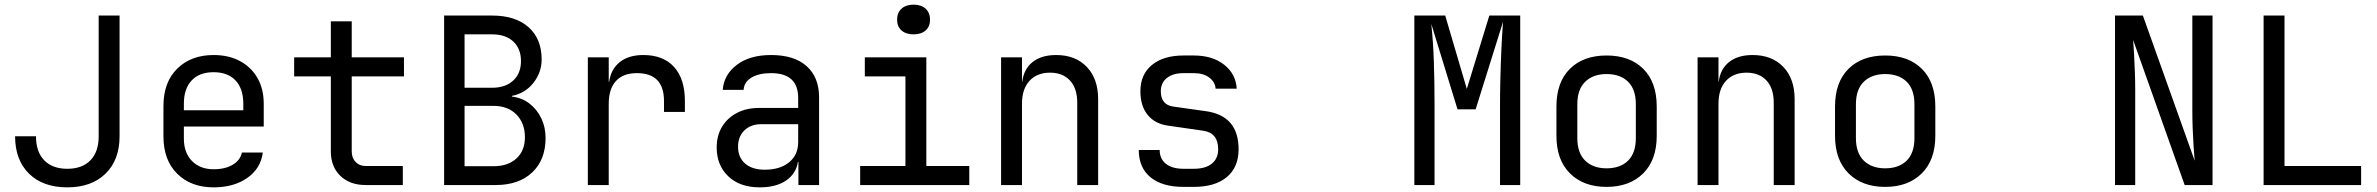

<svg xmlns="http://www.w3.org/2000/svg" viewBox="-20 -797 10240 827"><path d="M270 10Q165 10 105 -49Q45 -108 45 -210H135Q135 -143 170.5 -106.5Q206 -70 270 -70Q334 -70 369.5 -106.5Q405 -143 405 -210V-730H495V-210Q495 -108 434.5 -49Q374 10 270 10Z M900 10Q803 10 743.5 -48.5Q684 -107 684 -210V-340Q684 -443 743.5 -501.5Q803 -560 900 -560Q965 -560 1013.5 -534Q1062 -508 1089 -461Q1116 -414 1116 -350V-252H772V-200Q772 -139 807 -103.5Q842 -68 900 -68Q950 -68 982.5 -87.5Q1015 -107 1022 -140H1112Q1103 -71 1045 -30.5Q987 10 900 10ZM772 -322H1028V-350Q1028 -415 994.5 -450.5Q961 -486 900 -486Q839 -486 805.5 -450.5Q772 -415 772 -350Z M1555 0Q1487 0 1446 -39.5Q1405 -79 1405 -145V-468H1247V-550H1405V-705H1495V-550H1720V-468H1495V-145Q1495 -117 1511.5 -99.5Q1528 -82 1555 -82H1715V0Z M1893 0V-730H2100Q2200 -730 2256.5 -680Q2313 -630 2313 -541Q2313 -485 2277.5 -440Q2242 -395 2185 -384V-381Q2228 -376 2260.5 -351Q2293 -326 2311.5 -287.5Q2330 -249 2330 -203Q2330 -109 2272.5 -54.5Q2215 0 2115 0ZM1981 -419H2099Q2157 -419 2190.5 -450Q2224 -481 2224 -534Q2224 -587 2191 -618Q2158 -649 2100 -649H1981ZM1981 -81H2105Q2168 -81 2204.5 -114.5Q2241 -148 2241 -206Q2241 -266 2204.5 -303.5Q2168 -341 2105 -341H1981Z M2512 0V-550H2602V-445H2604Q2611 -498 2649 -529Q2687 -560 2751 -560Q2837 -560 2883.5 -508.5Q2930 -457 2930 -362V-315H2840V-362Q2840 -482 2723 -482Q2664 -482 2633 -448Q2602 -414 2602 -350V0Z M3252 10Q3167 10 3117 -37.5Q3067 -85 3067 -162Q3067 -213 3090 -251Q3113 -289 3154 -310.5Q3195 -332 3248 -332H3418V-375Q3418 -482 3301 -482Q3249 -482 3217 -463Q3185 -444 3183 -410H3093Q3098 -475 3153.5 -517.5Q3209 -560 3301 -560Q3401 -560 3454.5 -512Q3508 -464 3508 -378V0H3419V-100H3417Q3409 -49 3366 -19.5Q3323 10 3252 10ZM3274 -66Q3340 -66 3379 -98Q3418 -130 3418 -185V-262H3258Q3214 -262 3186.5 -235.5Q3159 -209 3159 -165Q3159 -119 3189.5 -92.5Q3220 -66 3274 -66Z M3685 0V-82H3880V-468H3705V-550H3970V-82H4155V0ZM3915 -649Q3882 -649 3863 -666Q3844 -683 3844 -712Q3844 -742 3863 -759.5Q3882 -777 3915 -777Q3948 -777 3967 -759.5Q3986 -742 3986 -712Q3986 -683 3967 -666Q3948 -649 3915 -649Z M4292 0V-550H4382V-445H4383Q4390 -500 4428 -530Q4466 -560 4529 -560Q4612 -560 4661 -509Q4710 -458 4710 -370V0H4620V-354Q4620 -417 4588.5 -450.5Q4557 -484 4503 -484Q4447 -484 4414.5 -449Q4382 -414 4382 -350V0Z M5078 8Q4986 8 4935.5 -33.5Q4885 -75 4885 -151H4975Q4975 -113 5002 -91.5Q5029 -70 5078 -70H5122Q5172 -70 5199.5 -92Q5227 -114 5227 -154Q5227 -225 5162 -234L5010 -256Q4954 -264 4923 -302.5Q4892 -341 4892 -404Q4892 -476 4941.5 -517Q4991 -558 5078 -558H5122Q5202 -558 5252.5 -518.5Q5303 -479 5307 -415H5216Q5214 -444 5188.5 -463Q5163 -482 5122 -482H5078Q5032 -482 5006 -461Q4980 -440 4980 -404Q4980 -346 5033 -338L5175 -318Q5315 -298 5315 -154Q5315 -77 5264.5 -34.5Q5214 8 5122 8Z M6072 0V-730H6205L6298 -414L6395 -730H6528V0H6441V-345Q6441 -394 6442.5 -457.5Q6444 -521 6447 -586Q6450 -651 6454 -703L6336 -326H6258L6145 -694Q6153 -620 6156 -532Q6159 -444 6159 -345V0Z M6900 8Q6801 8 6742.5 -50Q6684 -108 6684 -212V-338Q6684 -443 6742 -500.5Q6800 -558 6900 -558Q7000 -558 7058 -500.5Q7116 -443 7116 -338V-212Q7116 -108 7057.5 -50Q6999 8 6900 8ZM6900 -72Q6959 -72 6992.5 -105Q7026 -138 7026 -202V-348Q7026 -412 6992.5 -445Q6959 -478 6900 -478Q6842 -478 6808 -445Q6774 -412 6774 -348V-202Q6774 -138 6808 -105Q6842 -72 6900 -72Z M7292 0V-550H7382V-445H7383Q7390 -500 7428 -530Q7466 -560 7529 -560Q7612 -560 7661 -509Q7710 -458 7710 -370V0H7620V-354Q7620 -417 7588.5 -450.5Q7557 -484 7503 -484Q7447 -484 7414.5 -449Q7382 -414 7382 -350V0Z M8100 8Q8001 8 7942.5 -50Q7884 -108 7884 -212V-338Q7884 -443 7942 -500.5Q8000 -558 8100 -558Q8200 -558 8258 -500.5Q8316 -443 8316 -338V-212Q8316 -108 8257.5 -50Q8199 8 8100 8ZM8100 -72Q8159 -72 8192.5 -105Q8226 -138 8226 -202V-348Q8226 -412 8192.5 -445Q8159 -478 8100 -478Q8042 -478 8008 -445Q7974 -412 7974 -348V-202Q7974 -138 8008 -105Q8042 -72 8100 -72Z M9090 0V-730H9210L9433 -105Q9431 -130 9428.5 -166.5Q9426 -203 9424.5 -243.5Q9423 -284 9423 -320V-730H9510V0H9390L9168 -625Q9170 -601 9172 -564.5Q9174 -528 9175.5 -487.5Q9177 -447 9177 -410V0Z M9730 0V-730H9820V-82H10150V0Z"/></svg>

Font: JetBrains Mono NL
Style: Regular
Weight: 400
Monospace: yes
Designer: Philipp Nurullin, Konstantin Bulenkov
Foundry: JetBrains
Version: Version 2.305; ttfautohint (v1.8.4.7-5d5b)